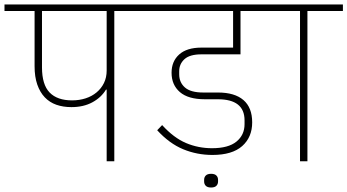

<svg xmlns="http://www.w3.org/2000/svg" viewBox="-40 -718 1547 855"><path d="M435 -319H432Q411 -284 371.5 -262.5Q332 -241 278 -241Q241 -241 211 -251.5Q181 -262 159.5 -284.5Q138 -307 126 -341.5Q114 -376 114 -423V-669H-20V-698H627V-669H469V0H435ZM147 -418Q147 -341 181 -306Q215 -271 281 -271Q313 -271 341 -280Q369 -289 390 -306.5Q411 -324 423 -348.5Q435 -373 435 -404V-669H147Z M906 -28Q837 -28 775.5 -53.5Q714 -79 660 -138L682 -161Q734 -104 788.5 -81Q843 -58 904 -58Q977 -58 1013 -87.5Q1049 -117 1049 -165V-182Q1049 -276 930 -276H872Q798 -276 761 -308Q724 -340 724 -394Q724 -445 758 -475.5Q792 -506 857 -506H998V-669H587V-698H1178V-669H1031V-476H857Q805 -476 781.5 -454.5Q758 -433 758 -401V-387Q758 -351 783.5 -328.5Q809 -306 865 -306H931Q1005 -306 1044 -272.5Q1083 -239 1083 -173Q1083 -107 1038.5 -67.5Q994 -28 906 -28ZM900 117Q884 117 876.5 109.5Q869 102 869 90V83Q869 71 876.5 63.5Q884 56 900 56Q916 56 923.5 63.5Q931 71 931 83V90Q931 102 923.5 109.5Q916 117 900 117Z M1296 -669H1138V-698H1487V-669H1329V0H1296Z"/></svg>

Font: IBM Plex Sans Devanagari ExtraLight
Style: Regular
Weight: 200
Designer: Mike Abbink, Paul van der Laan, Pieter van Rosmalen, Erin McLaughlin
Foundry: Bold Monday
Version: Version 1.1